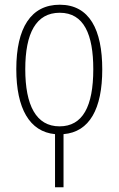

<svg xmlns="http://www.w3.org/2000/svg" viewBox="-20 -559 502 813"><path d="M213 234H249V9C359 0 413 -98 413 -265C413 -433 359 -539 233 -539C111 -539 49 -441 49 -266C49 -100 105 -1 213 9ZM232 -24C133 -24 87 -113 87 -266C87 -419 133 -505 233 -505C336 -505 375 -412 375 -266C375 -108 330 -24 232 -24Z"/></svg>

Font: Noto Sans Condensed ExtraLight
Style: Regular
Weight: 200
Width: 3
Designer: Monotype Design Team
Foundry: Monotype Imaging Inc.
Version: Version 2.013